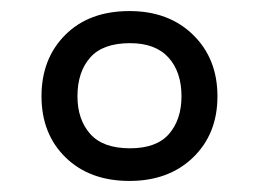

<svg xmlns="http://www.w3.org/2000/svg" viewBox="-20 -744 468 347"><path d="M214 -417Q142 -417 98.5 -459.5Q55 -502 55 -570Q55 -638 98 -681Q141 -724 214 -724Q285 -724 329 -681Q373 -638 373 -570Q373 -502 329 -459.5Q285 -417 214 -417ZM215 -476Q263 -476 285.5 -502Q308 -528 308 -570Q308 -614 284.5 -640Q261 -666 215 -666Q166 -666 143 -640Q120 -614 120 -570Q120 -528 143 -502Q166 -476 215 -476Z"/></svg>

Font: Noto Sans Coptic
Style: Regular
Weight: 400
Designer: Monotype Design Team, Denis Moyogo Jacquerye
Foundry: Monotype Imaging Inc.
Version: Version 2.002; ttfautohint (v1.8.4.7-5d5b)